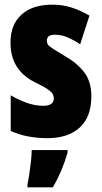

<svg xmlns="http://www.w3.org/2000/svg" viewBox="-20 -583 436 824"><path d="M372 -170Q372 -81 322 -35.5Q272 10 183 10Q143 10 103.5 3Q64 -4 26 -21V-174Q56 -156 92.5 -142.5Q129 -129 166 -129Q211 -129 211 -161Q211 -170 206.5 -179Q202 -188 184.5 -200Q167 -212 128 -231Q25 -283 25 -400Q25 -477 72 -520Q119 -563 205 -563Q248 -563 286 -551Q324 -539 364 -516L324 -393Q299 -410 271.5 -422Q244 -434 215 -434Q181 -434 181 -408Q181 -399 185.5 -392Q190 -385 207 -374Q224 -363 259 -342Q309 -314 340.5 -274Q372 -234 372 -170ZM270 72Q247 152 207 221H98V207Q102 190 106 163Q110 136 113 108.5Q116 81 116 61H270Z"/></svg>

Font: Noto Sans Tamil ExtraCondensed Black
Style: Regular
Weight: 900
Width: 2
Designer: Jelle Bosma - Monotype Design Team
Foundry: Monotype Imaging Inc.
Version: Version 2.004; ttfautohint (v1.8.4.7-5d5b)